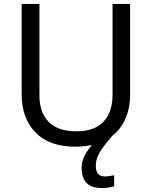

<svg xmlns="http://www.w3.org/2000/svg" viewBox="-20 -734 771 974"><path d="M466 107Q466 136 478 148.5Q490 161 511 161Q528 161 539.5 158.5Q551 156 559 155V211Q545 215 531 217.5Q517 220 497 220Q444 220 419 194Q394 168 394 117Q394 85 410 54.5Q426 24 449 -1Q472 -26 492 -40L555 -51Q525 -17 505 10Q485 37 475.5 60Q466 83 466 107ZM640 -252Q640 -178 610 -118.5Q580 -59 518.5 -24.5Q457 10 362 10Q229 10 159.5 -62.5Q90 -135 90 -254V-714H180V-251Q180 -164 226.5 -116Q273 -68 367 -68Q432 -68 472.5 -91.5Q513 -115 532 -156.5Q551 -198 551 -252V-714H640Z"/></svg>

Font: Noto Sans Georgian
Style: Regular
Weight: 400
Designer: Monotype Design Team, Akaki Razmadze
Foundry: Google LLC
Version: Version 2.002